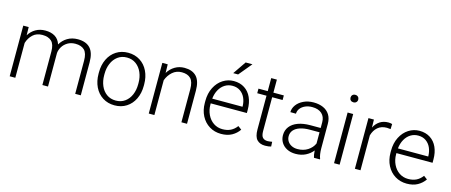

<svg xmlns="http://www.w3.org/2000/svg" viewBox="-47 -1338 4545 1934"><g transform="rotate(15 2225.5 -370.5)"><path d="M814.5 -344.2V0H756.3V-344.7Q756.3 -423.3 723.4 -455.6Q690.4 -487.8 629.4 -487.8Q582.5 -487.8 548.1 -467Q513.7 -446.3 494.6 -414.6Q475.6 -382.8 472.7 -349.6V0H414.1V-349.6Q414.1 -424.3 380.6 -456.1Q347.2 -487.8 285.6 -487.8Q224.1 -487.8 186.3 -452.6Q148.4 -417.5 131.8 -363.3V0H73.2V-528.3H129.9L131.3 -442.9Q158.7 -487.8 202.4 -512.9Q246.1 -538.1 302.7 -538.1Q362.8 -538.1 403.3 -513.2Q443.8 -488.3 460.9 -436Q487.3 -482.4 533.9 -510.3Q580.6 -538.1 641.6 -538.1Q726.6 -538.1 770.5 -491.2Q814.5 -444.3 814.5 -344.2Z M1166.5 -538.1Q1236.8 -538.1 1290.5 -503.9Q1344.2 -469.7 1373.5 -409.2Q1402.8 -348.6 1402.8 -272V-256.3Q1402.8 -179.7 1373.5 -119.1Q1344.2 -58.6 1291 -24.4Q1237.8 9.8 1167.5 9.8Q1097.2 9.8 1043.5 -24.4Q989.7 -58.6 960.4 -119.1Q931.2 -179.7 931.2 -256.3V-272Q931.2 -348.6 960.4 -409.2Q989.7 -469.7 1043.2 -503.9Q1096.7 -538.1 1166.5 -538.1ZM1167.5 -40Q1222.7 -40 1262.7 -69.3Q1302.7 -98.6 1323.5 -147.9Q1344.2 -197.3 1344.2 -256.3V-272Q1344.2 -330.1 1323.2 -379.4Q1302.2 -428.7 1262 -458.5Q1221.7 -488.3 1166.5 -488.3Q1111.3 -488.3 1071.3 -458.5Q1031.2 -428.7 1010.5 -379.4Q989.7 -330.1 989.7 -272V-256.3Q989.7 -197.3 1010.5 -147.9Q1031.2 -98.6 1071.5 -69.3Q1111.8 -40 1167.5 -40Z M1922.4 -344.2V0H1863.8V-344.2Q1863.8 -422.4 1832 -455.1Q1800.3 -487.8 1739.3 -487.8Q1682.1 -487.8 1641.6 -451.9Q1601.1 -416 1582 -362.8V0H1523.4V-528.3H1579.6L1581.5 -439Q1609.9 -485.4 1654.3 -511.7Q1698.7 -538.1 1753.9 -538.1Q1835.9 -538.1 1879.2 -491.7Q1922.4 -445.3 1922.4 -344.2Z M2041 0ZM2099.6 -260.7V-249.5Q2099.6 -191.4 2122.6 -143.3Q2145.5 -95.2 2186.5 -67.4Q2227.5 -39.6 2280.3 -39.6Q2327.6 -39.6 2363.8 -56.9Q2399.9 -74.2 2428.2 -111.8L2465.3 -84Q2436.5 -41.5 2390.4 -15.9Q2344.2 9.8 2277.8 9.8Q2210 9.8 2156 -23.4Q2102.1 -56.6 2071.5 -115.7Q2041 -174.8 2041 -249.5V-270.5Q2041 -349.6 2072 -410.6Q2103 -471.7 2155 -504.9Q2207 -538.1 2267.6 -538.1Q2333 -538.1 2380.4 -507.3Q2427.7 -476.6 2452.1 -421.9Q2476.6 -367.2 2476.6 -296.4V-260.7ZM2102.1 -310.5H2418V-316.9Q2417 -362.8 2399.7 -401.9Q2382.3 -440.9 2348.6 -464.6Q2314.9 -488.3 2267.6 -488.3Q2223.6 -488.3 2188.2 -466.3Q2152.8 -444.3 2130.4 -404.1Q2107.9 -363.8 2102.1 -310.5ZM2403.8 -749.5 2291 -613.3H2239.7L2333 -749.5Z M2800.3 2Q2790 5.4 2772.7 7.6Q2755.4 9.8 2737.8 9.8Q2683.1 9.8 2652.8 -22Q2622.6 -53.7 2622.6 -128.9V-480.5H2525.9V-528.3H2622.6V-664.1H2681.6V-528.3H2790.5V-480.5H2681.6V-128.9Q2681.6 -78.1 2700 -59.8Q2718.3 -41.5 2750 -41.5Q2767.6 -41.5 2797.9 -46.9Z M3308.6 -6.3V0H3246.1Q3236.8 -25.9 3234.4 -73.7Q3205.6 -36.6 3159.9 -13.4Q3114.3 9.8 3055.7 9.8Q3004.9 9.8 2966.3 -9.5Q2927.7 -28.8 2906.5 -63Q2885.3 -97.2 2885.3 -140.1Q2885.3 -191.4 2914.3 -229.2Q2943.4 -267.1 2997.8 -287.4Q3052.2 -307.6 3126 -307.6H3233.9V-367.2Q3233.9 -424.3 3198.5 -456.8Q3163.1 -489.3 3097.7 -489.3Q3057.6 -489.3 3025.1 -474.9Q2992.7 -460.4 2974.4 -436Q2956.1 -411.6 2956.1 -382.3L2897.5 -382.8Q2897.5 -422.4 2923.3 -458.3Q2949.2 -494.1 2995.6 -516.1Q3042 -538.1 3100.1 -538.1Q3157.2 -538.1 3200.7 -518.8Q3244.1 -499.5 3268.3 -460.9Q3292.5 -422.4 3292.5 -366.2V-110.8Q3292.5 -81.5 3296.6 -52.7Q3300.8 -23.9 3308.6 -6.3ZM3233.9 -146V-262.7H3133.8Q3074.2 -262.7 3031.5 -248.5Q2988.8 -234.4 2966.1 -208Q2943.4 -181.6 2943.4 -145Q2943.4 -116.2 2958 -92.8Q2972.7 -69.3 2999.5 -55.7Q3026.4 -42 3062 -42Q3123 -42 3168.5 -71Q3213.9 -100.1 3233.9 -146Z M3525.4 -681.2Q3525.4 -664.6 3514.4 -653.6Q3503.4 -642.6 3484.9 -642.6Q3466.8 -642.6 3455.8 -653.6Q3444.8 -664.6 3444.8 -681.2Q3444.8 -698.2 3455.8 -709.5Q3466.8 -720.7 3484.9 -720.7Q3503.4 -720.7 3514.4 -709.5Q3525.4 -698.2 3525.4 -681.2ZM3455.6 0V-528.3H3513.7V0Z M3917 -479Q3894.5 -482.4 3877.9 -482.4Q3820.8 -482.4 3783.7 -450.7Q3746.6 -418.9 3731.4 -364.3V0H3672.9V-528.3H3730L3731.4 -445.3Q3753.4 -489.3 3790.8 -513.7Q3828.1 -538.1 3879.9 -538.1Q3890.1 -538.1 3901.4 -536.4Q3912.6 -534.7 3918.9 -532.2Z M4036.1 -260.7V-249.5Q4036.1 -191.4 4059.1 -143.3Q4082 -95.2 4123 -67.4Q4164.1 -39.6 4216.8 -39.6Q4264.2 -39.6 4300.3 -56.9Q4336.4 -74.2 4364.7 -111.8L4401.9 -84Q4373 -41.5 4326.9 -15.9Q4280.8 9.8 4214.4 9.8Q4146.5 9.8 4092.5 -23.4Q4038.6 -56.6 4008.1 -115.7Q3977.5 -174.8 3977.5 -249.5V-270.5Q3977.5 -349.6 4008.5 -410.6Q4039.6 -471.7 4091.6 -504.9Q4143.6 -538.1 4204.1 -538.1Q4269.5 -538.1 4316.9 -507.3Q4364.3 -476.6 4388.7 -421.9Q4413.1 -367.2 4413.1 -296.4V-260.7ZM4038.6 -310.5H4354.5V-316.9Q4353.5 -362.8 4336.2 -401.9Q4318.8 -440.9 4285.2 -464.6Q4251.5 -488.3 4204.1 -488.3Q4160.2 -488.3 4124.8 -466.3Q4089.4 -444.3 4066.9 -404.1Q4044.4 -363.8 4038.6 -310.5Z"/></g></svg>

Font: Heebo Light
Style: Regular
Weight: 300
Designer: Oded Ezer
Foundry: Meir Sadan
Version: Version 2.001; ttfautohint (v1.5.14-ce02) -l 8 -r 50 -G 200 